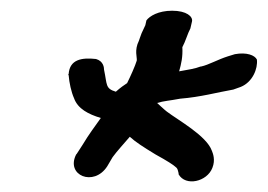

<svg xmlns="http://www.w3.org/2000/svg" viewBox="-20 -522 499 358"><path d="M251 -475 244 -460C242 -454 239 -447 239 -446C230 -428 236 -415 235 -409C232 -399 223 -379 217 -367C211 -363 205 -359 196 -351C176 -357 180 -364 174 -392C174 -396 173 -408 159 -412C132 -415 110 -411 108 -384L107 -382H108C109 -368 113 -350 118 -339C125 -319 145 -309 168 -302C156 -285 146 -272 134 -252L123 -235L122 -234C102 -195 155 -173 180 -212L190 -229C198 -240 210 -253 222 -267C233 -257 247 -248 270 -234C292 -222 304 -214 307 -211C311 -208 311 -207 313 -199V-198V-197C326 -174 366 -183 376 -209C382 -224 377 -236 375 -241C365 -269 312 -298 291 -314C288 -316 273 -330 273 -330C286 -334 295 -334 316 -338C354 -341 386 -350 415 -355L429 -360C451 -369 461 -394 459 -411C455 -419 440 -425 418 -421L405 -417C386 -411 369 -401 355 -398H354C344 -394 331 -392 314 -389C318 -403 321 -416 320 -434C326 -445 330 -460 335 -469L338 -482C340 -491 328 -502 301 -502C275 -502 259 -492 253 -484Z"/></svg>

Font: Stray Cat
Style: ExBdExtObl
Weight: 800
Version: Version 1.0